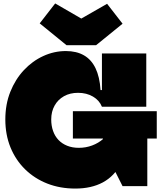

<svg xmlns="http://www.w3.org/2000/svg" viewBox="-20 -1083 945 1117"><path d="M539 -820H367L211 -947L301 -1063L453 -975L603 -1061L693 -945ZM418 14Q329 14 254.8 -15.2Q180.5 -44.5 125.8 -98.2Q71 -152 41 -225.5Q11 -299 11 -388Q11 -476 40 -548.8Q69 -621.5 118.8 -674.8Q168.5 -728 231.8 -757Q295 -786 363 -786Q425 -786 468.2 -761.2Q511.5 -736.5 535.8 -686Q560 -635.5 565 -559H613L573 -462Q558 -499.5 520.8 -521.2Q483.5 -543 434 -543Q387.5 -543 352.5 -523.5Q317.5 -504 297.8 -469Q278 -434 278 -388Q278 -351.5 288.8 -321Q299.5 -290.5 320.2 -268.8Q341 -247 371 -235Q401 -223 439 -223Q479.5 -223 516.2 -236.8Q553 -250.5 581.2 -275.5Q609.5 -300.5 625 -334L737 -327Q725 -209 685.2 -133.5Q645.5 -58 578.5 -22Q511.5 14 418 14ZM693 0 579 -226V-368H837V0ZM404 -277V-436H892V-277ZM573 -462V-772H831V-462Z"/></svg>

Font: Hepta Slab Black
Style: Regular
Weight: 900
Designer: Michael LaGattuta
Foundry: Michael LaGattuta
Version: Version 1.102